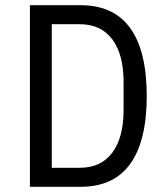

<svg xmlns="http://www.w3.org/2000/svg" viewBox="-20 -718 640 738"><path d="M95 -698H290Q417 -698 480.5 -610Q544 -522 544 -349Q544 -176 480.5 -88Q417 0 290 0H95ZM286 -73Q368 -73 411.5 -131Q455 -189 455 -295V-403Q455 -509 411.5 -567Q368 -625 286 -625H179V-73Z"/></svg>

Font: iA Writer Mono V
Style: Regular
Weight: 400
Designer: Mike Abbink, Paul van der Laan, Pieter van Rosmalen
Foundry: Bold Monday
Version: Version 2.000